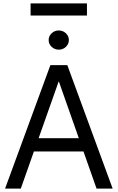

<svg xmlns="http://www.w3.org/2000/svg" viewBox="-20 -1111 693 1131"><path d="M102.5 0H9.8L276.9 -727.5H376.5L643.6 0H548.8L471.7 -218.8H179.7ZM207.5 -296.9H444.3L327.1 -629.9H325.2ZM492.2 -1090.8V-1019.5H160.2V-1090.8ZM326.2 -818.4Q301.8 -818.4 284.2 -835Q266.6 -851.6 266.6 -875Q266.6 -898.4 284.2 -915Q301.8 -931.6 326.2 -931.6Q350.6 -931.6 368.2 -915Q385.7 -898.4 385.7 -875Q385.7 -851.6 368.2 -835Q350.6 -818.4 326.2 -818.4Z"/></svg>

Font: Inter Display
Style: Regular
Weight: 400
Designer: Rasmus Andersson
Foundry: rsms
Version: Version 4.000;git-37864ae